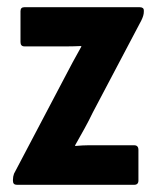

<svg xmlns="http://www.w3.org/2000/svg" viewBox="-20 -514 437 534"><path d="M27 0Q16 0 16 -11V-14Q16 -23 19 -31L159 -297Q171 -320 182.5 -341.5Q194 -363 206 -384V-386Q185 -385 168.5 -385Q152 -385 134 -385H48Q37 -385 37 -397V-483Q37 -494 48 -494H368Q380 -494 380 -485V-481Q380 -471 373 -457L238 -201Q227 -178 214.5 -155.5Q202 -133 189 -110V-108Q211 -110 226.5 -110Q242 -110 261 -110H353Q365 -110 365 -97V-12Q365 0 353 0Z"/></svg>

Font: Sofia Sans Condensed ExtraBold
Style: Regular
Weight: 800
Designer: Botio Nikoltchev, Ani Petrova
Foundry: lettersoup
Version: Version 4.101